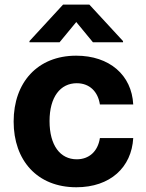

<svg xmlns="http://www.w3.org/2000/svg" viewBox="-20 -791 627 822"><path d="M306.8 10.7C452.1 10.7 543.3 -74.6 550.4 -199.9H407.7C398.8 -141.7 360.4 -109 308.6 -109C237.9 -109 192.1 -168.3 192.1 -272.7C192.1 -375.7 238.3 -434.7 308.6 -434.7C364 -434.7 399.5 -398.1 407.7 -343.8H550.4C544 -469.8 448.5 -552.6 306.1 -552.6C140.6 -552.6 38.4 -437.9 38.4 -270.6C38.4 -104.8 138.8 10.7 306.8 10.7ZM235.1 -610.1 306.5 -696.7 377.8 -610.1H506.7V-615.1L362.6 -771.3H250L106.2 -615.1V-610.1Z"/></svg>

Font: Karasuma Gothic
Style: Bold
Weight: 700
Designer: Rasmus Andersson / Ryoko Nishizuka
Foundry: Genbu
Version: Version 1.00